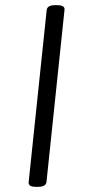

<svg xmlns="http://www.w3.org/2000/svg" viewBox="-20 -722 342 744"><path d="M119 2Q89 2 91 -16L161 -684Q164 -702 193 -702H201Q232 -702 230 -684L160 -16Q157 2 127 2Z"/></svg>

Font: Asap Semi Expanded Semi Expanded Light
Style: Italic
Weight: 300
Width: 6
Italic angle: -6°
Designer: Pablo Cosgaya
Foundry: Omnibus-Type
Version: Version 3.001; ttfautohint (v1.8.4.7-5d5b)